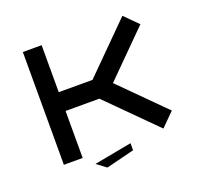

<svg xmlns="http://www.w3.org/2000/svg" viewBox="-142 -921 1285 1200"><g transform="rotate(-20 500.0 -320.5)"><path d="M474.6 -437.5 787.1 -750 875 -662.1 587.9 -375 875 -87.9 787.1 0 474.6 -312.5H250V0H125V-750H250V-437.5ZM375 109.4 312.5 62.5 562.5 15.6V62.5Z"/></g></svg>

Font: Xanmono
Style: Regular
Weight: 400
Designer: GGBotNet
Foundry: GGBotNet
Version: 1.00